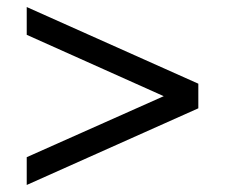

<svg xmlns="http://www.w3.org/2000/svg" viewBox="-20 -558 640 546"><path d="M56 -32V-111L449 -286V-283L56 -459V-538L544 -320V-250Z"/></svg>

Font: Nunito Sans 7pt Medium
Style: Regular
Weight: 500
Designer: Vernon Adams
Foundry: Vernon Adams
Version: Version 3.101;gftools[0.9.27]